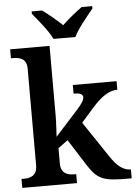

<svg xmlns="http://www.w3.org/2000/svg" viewBox="-62 -1003 741 1049"><g transform="rotate(-5 308.5 -478.0)"><path d="M258 -796H378C399 -841 453 -905 484 -943V-956H426C395 -934 347 -895 317 -866C287 -895 241 -934 209 -956H152V-943C183 -905 237 -841 258 -796ZM17 0H317V-49H308C274 -49 233 -57 233 -115V-199L286 -238L379 -92C433 -8 468 0 603 0H617V-49H614C577 -49 542 -75 507 -128L374 -326L440 -401C492 -460 535 -489 581 -489V-536H341V-489C374 -489 392 -482 392 -465C392 -451 384 -435 354 -401L228 -262C228 -262 233 -338 233 -374V-760H17V-711H28C62 -711 103 -703 103 -648V-116C103 -57 63 -49 28 -49H17Z"/></g></svg>

Font: Noto Serif SemiBold
Style: Regular
Weight: 600
Designer: Monotype Design Team
Foundry: Monotype Imaging Inc.
Version: Version 2.013